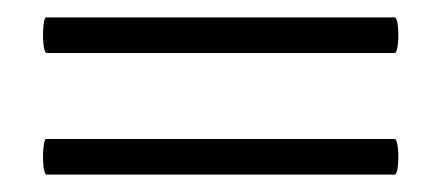

<svg xmlns="http://www.w3.org/2000/svg" viewBox="-20 -300 508 221"><path d="M34 -239Q31 -239 30 -249.5Q29 -260 30 -270Q31 -280 33 -280H434Q437 -280 438 -270Q439 -260 438 -249.5Q437 -239 434 -239ZM34 -99Q31 -99 30 -109Q29 -119 30 -129.5Q31 -140 33 -140H434Q437 -140 438 -129.5Q439 -119 438 -109Q437 -99 434 -99Z"/></svg>

Font: Cormorant Light Medium
Style: Italic
Weight: 500
Italic angle: -10°
Version: Version 4.000